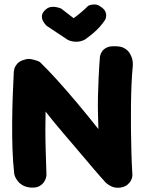

<svg xmlns="http://www.w3.org/2000/svg" viewBox="-20 -859 662 876"><path d="M122 -3Q98 -5 83 -14Q68 -23 59 -35.5Q50 -48 47.5 -56.5Q45 -65 45 -65Q39 -119 37 -178.5Q35 -238 35.5 -298.5Q36 -359 38 -418Q40 -477 43 -532Q43 -532 45 -543Q47 -554 58 -567.5Q69 -581 93 -587Q107 -592 122.5 -589Q138 -586 150 -581.5Q162 -577 163 -575Q199 -540 242 -492.5Q285 -445 332.5 -388.5Q380 -332 429 -270Q428 -305 427 -342.5Q426 -380 427 -420Q428 -460 430 -505Q432 -550 436 -601Q436 -601 438 -608.5Q440 -616 446.5 -625.5Q453 -635 467 -642Q481 -649 505 -648Q532 -648 547.5 -639Q563 -630 571.5 -616.5Q580 -603 583 -590.5Q586 -578 586 -569Q586 -560 586 -560Q582 -520 580 -472.5Q578 -425 577.5 -373.5Q577 -322 577.5 -269Q578 -216 579.5 -163.5Q581 -111 584 -62Q584 -62 583.5 -54Q583 -46 577.5 -35.5Q572 -25 560.5 -15.5Q549 -6 528 -3Q505 0 486.5 -9.5Q468 -19 458.5 -30Q449 -41 449 -41Q449 -41 438 -53Q427 -65 409 -86.5Q391 -108 367.5 -135.5Q344 -163 319 -192.5Q294 -222 269 -251Q244 -280 223 -306Q202 -332 188 -350Q187 -310 187 -266.5Q187 -223 188.5 -172.5Q190 -122 192 -60Q192 -60 190.5 -51Q189 -42 182 -30.5Q175 -19 161 -10.5Q147 -2 122 -3ZM279 -684 193 -741Q193 -741 187 -747.5Q181 -754 175.5 -764.5Q170 -775 171.5 -788.5Q173 -802 188 -815Q199 -825 211.5 -827Q224 -829 234.5 -827Q245 -825 252 -822.5Q259 -820 259 -820L316 -776Q330 -786 347.5 -800.5Q365 -815 383 -833Q383 -833 391.5 -836Q400 -839 413.5 -838.5Q427 -838 440 -828Q455 -818 460 -807.5Q465 -797 464.5 -788.5Q464 -780 462 -774.5Q460 -769 460 -769Q448 -751 435.5 -737Q423 -723 408 -710Q393 -697 371 -681Q362 -674 346 -670.5Q330 -667 311.5 -670Q293 -673 279 -684Z"/></svg>

Font: Sour Gummy
Style: Bold
Weight: 700
Designer: Stefie Justprince
Foundry: Eifetstype
Version: Version 1.000